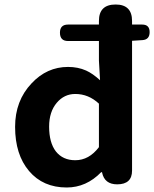

<svg xmlns="http://www.w3.org/2000/svg" viewBox="-20 -818 684 852"><path d="M276 14Q171 14 109 -59Q47 -132 47 -255Q47 -371 120 -448Q188 -521 282 -521Q326 -521 362 -505Q391 -492 424 -462L419 -549V-636H332H282Q246 -636 246 -673Q246 -709 282 -709H419V-725Q419 -798 493 -798Q566 -798 566 -725V-709H611Q644 -709 644 -675.5Q644 -642 612 -640L566 -637V-318V-61Q566 0 500 0Q444 0 433 -52V-54H429Q363 14 276 14ZM314 -107Q375 -107 419 -165V-261V-358Q373 -401 314 -401Q265 -401 232 -362Q198 -322 198 -256Q198 -185 228 -146Q259 -107 314 -107Z"/></svg>

Font: GenSenRounded2 TW B
Style: Regular
Weight: 700
Version: Version 2.000;PS 2;hotconv 16.6.51;makeotf.lib2.5.65220 DEVE